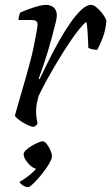

<svg xmlns="http://www.w3.org/2000/svg" viewBox="-20 -520 456 787"><path d="M118 0Q111 0 99 -5Q87 -10 74.5 -17.5Q62 -25 52.5 -33Q43 -41 41 -46Q45 -60 54 -92Q63 -124 76 -168Q89 -212 102 -261Q111 -293 118 -327.5Q125 -362 129.5 -387Q134 -412 134 -419Q134 -430 127.5 -434Q121 -438 109 -438H56Q56 -446 58 -454Q60 -462 62 -468Q80 -476 99 -483Q118 -490 136.5 -495Q155 -500 168 -500Q189 -500 201 -488.5Q213 -477 213 -456Q213 -447 207.5 -424.5Q202 -402 194 -372Q186 -342 176 -309Q166 -276 156 -247Q146 -218 139 -199L142 -195Q159 -230 179.5 -271.5Q200 -313 223 -353.5Q246 -394 269 -427Q292 -460 313.5 -480Q335 -500 353 -500Q363 -500 373.5 -491.5Q384 -483 393.5 -472Q403 -461 409.5 -450Q416 -439 416 -433Q413 -398 402 -368Q391 -338 379 -316Q368 -316 358 -318Q348 -320 342 -324Q342 -333 341 -353Q340 -373 338.5 -395Q337 -417 334 -430Q325 -425 306 -402Q287 -379 264 -344.5Q241 -310 217.5 -271Q194 -232 173 -194Q152 -156 138 -126Q134 -112 131 -97Q128 -82 128 -64Q128 -52 129.5 -39.5Q131 -27 134 -14Q133 -11 129.5 -7.5Q126 -4 118 0ZM96 247Q85 247 74 240Q63 233 60 226Q75 217 89.5 206.5Q104 196 117 183.5Q130 171 136 159L132 172Q121 172 108.5 162Q96 152 86.5 138Q77 124 77 112Q77 104 86.5 95Q96 86 109.5 78Q123 70 136 64.5Q149 59 155 59Q163 59 171.5 70Q180 81 186.5 95.5Q193 110 193 120Q193 130 184.5 145.5Q176 161 163 178.5Q150 196 136.5 211.5Q123 227 111.5 237Q100 247 96 247Z"/></svg>

Font: Texturina Medium 12pt ExtraLight
Style: Italic
Weight: 250
Italic angle: -11°
Version: Version 1.002